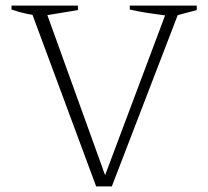

<svg xmlns="http://www.w3.org/2000/svg" viewBox="-20 -665 743 685"><path d="M323 0 96 -612Q77 -615 58 -620Q39 -625 21 -631V-645H258V-629L149 -611L355 -40L569 -610Q537 -614 505.5 -619Q474 -624 443 -631V-645H682V-629L614 -611L379 0Z"/></svg>

Font: Piazzolla ExtraLight
Style: Regular
Weight: 200
Designer: Juan Pablo del Peral
Foundry: Huerta Tipografica
Version: Version 1.330